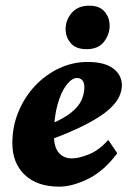

<svg xmlns="http://www.w3.org/2000/svg" viewBox="-20 -663 466 690"><path d="M193.4 7.8Q113.3 7.8 68.8 -34.7Q24.4 -77.1 24.4 -148.4Q24.4 -209 46.4 -261.7Q68.4 -314.5 106 -354.5Q143.6 -394.5 192.4 -417.5Q241.2 -440.4 294.9 -440.4Q355.5 -440.4 386.7 -417Q418 -393.6 418 -355.5Q418 -336.9 408.2 -315.4Q398.4 -293.9 372.1 -270Q345.7 -246.1 294.4 -218.8Q243.2 -191.4 159.2 -160.2V-215.8Q210 -237.3 236.8 -259.3Q263.7 -281.2 273.4 -304.2Q283.2 -327.1 283.2 -349.6Q283.2 -366.2 275.9 -374.5Q268.6 -382.8 256.8 -382.8Q238.3 -382.8 218.8 -357.4Q199.2 -332 186.5 -286.1Q173.8 -240.2 173.8 -177.7Q173.8 -133.8 191.4 -113.8Q209 -93.8 238.3 -93.8Q263.7 -93.8 299.8 -108.4Q335.9 -123 369.1 -160.2L401.4 -112.3Q353.5 -47.9 296.4 -20Q239.3 7.8 193.4 7.8ZM291 -486.3Q252.9 -486.3 234.4 -507.8Q215.8 -529.3 215.8 -558.6Q215.8 -590.8 237.8 -616.7Q259.8 -642.6 300.8 -642.6Q337.9 -642.6 356 -621.1Q374 -599.6 374 -570.3Q374 -539.1 353.5 -512.7Q333 -486.3 291 -486.3Z"/></svg>

Font: Crimson Pro ExtraBold
Style: Italic
Weight: 800
Italic angle: -12°
Designer: Jacques Le Bailly
Foundry: Baron von Fonthausen
Version: Version 1.003